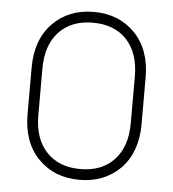

<svg xmlns="http://www.w3.org/2000/svg" viewBox="-49 -690 672 745"><g transform="rotate(5 287.0 -318.0)"><path d="M447 -54Q384 9 287 9Q189 9 127 -54.5Q65 -118 65 -227V-409Q65 -518 127 -581.5Q189 -645 287 -645Q385 -645 447 -581.5Q509 -518 509 -409V-227Q509 -118 447 -54ZM419 -552Q371 -603 287 -603Q203 -603 155 -551.5Q107 -500 107 -409V-227Q107 -136 155 -84.5Q203 -33 287 -33Q371 -33 419 -84.5Q467 -136 467 -227V-409Q467 -500 419 -552Z"/></g></svg>

Font: Jura Light
Style: Regular
Weight: 300
Designer: Daniel Johnson, Alexei Vanyashin
Foundry: Daniel Johnson
Version: Version 5.103